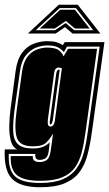

<svg xmlns="http://www.w3.org/2000/svg" viewBox="-39 -683 459 807"><path d="M130 104Q46 104 11.5 68.5Q-23 33 -19 -55H34Q14 -63 6.5 -91.5Q-1 -120 0 -156Q1 -192 5 -222L27 -387Q34 -435 54.5 -462Q75 -489 103.5 -499.5Q132 -510 159 -510Q183 -510 198.5 -505.5Q214 -501 225 -493L233 -506H400L346 -120Q339 -71 328 -30Q317 11 294.5 41Q272 71 232.5 87.5Q193 104 130 104ZM130 86Q188 86 224.5 70.5Q261 55 281.5 27Q302 -1 312.5 -39Q323 -77 329 -123L380 -487H242Q238 -478 235.5 -473.5Q233 -469 229 -464Q221 -475 205.5 -483.5Q190 -492 159 -492Q136 -492 112 -482.5Q88 -473 69.5 -450Q51 -427 45 -384L22 -220Q15 -166 16.5 -130Q18 -94 37 -76.5Q56 -59 99 -59Q126 -59 143 -66.5Q160 -74 170 -85L166 -50Q163 -25 152.5 -18Q142 -11 128 -11Q115 -11 111.5 -18.5Q108 -26 110 -36H-2Q-5 32 25 59Q55 86 130 86ZM130 77Q61 77 32.5 53.5Q4 30 6 -27H99Q96 -2 128 -2Q146 -2 158 -11Q170 -20 174 -49L184 -121Q171 -100 155.5 -84Q140 -68 99 -68Q44 -68 32 -103.5Q20 -139 31 -219L54 -384Q60 -423 76.5 -444.5Q93 -466 115.5 -474.5Q138 -483 159 -483Q194 -483 208.5 -471.5Q223 -460 228 -446L247 -478H369L320 -124Q314 -79 304.5 -42.5Q295 -6 276 21Q257 48 222 62.5Q187 77 130 77ZM173 -151Q180 -151 185 -157Q190 -163 192 -179L221 -396Q214 -399 207 -399Q200 -399 195 -393.5Q190 -388 188 -372L162 -179Q159 -151 173 -151ZM173 -160Q168 -160 171 -178L197 -371Q200 -390 207 -390H212L183 -179Q180 -160 173 -160ZM208 -663H288L383 -542H266L234 -569L195 -542H78ZM111 -556H192L237 -586L273 -556H353L280 -649H212ZM128 -563 214 -642H276L338 -563H276L238 -595L191 -563Z"/></svg>

Font: Alumni Sans Collegiate One SC
Style: Italic
Weight: 400
Italic angle: -8°
Designer: Robert E. Leuschke
Foundry: Robert E. Leuschke
Version: Version 1.100